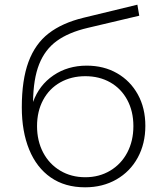

<svg xmlns="http://www.w3.org/2000/svg" viewBox="-20 -794 696 819"><path d="M73 -336Q73 -453 101.5 -530Q130 -607 187.5 -651.5Q245 -696 335 -718L566 -774L574 -727L354 -675Q273 -656 222.5 -619.5Q172 -583 147 -520Q122 -457 121 -359Q147 -431 208 -472.5Q269 -514 350 -514Q423 -514 479.5 -481.5Q536 -449 568 -391Q600 -333 600 -257Q600 -181 567.5 -121.5Q535 -62 476.5 -28.5Q418 5 343 5Q257 5 196.5 -37Q136 -79 104.5 -156Q73 -233 73 -336ZM549 -256Q549 -319 523 -367.5Q497 -416 450.5 -442.5Q404 -469 344 -469Q284 -469 237 -442.5Q190 -416 164 -367.5Q138 -319 138 -256Q138 -193 164 -143.5Q190 -94 237 -66Q284 -38 344 -38Q403 -38 450 -66Q497 -94 523 -143.5Q549 -193 549 -256Z"/></svg>

Font: Goldbeck Next Light
Style: Regular
Weight: 300
Designer: Julieta Ulanovsky
Foundry: Julieta Ulanovsky
Version: Version 7.200